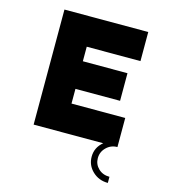

<svg xmlns="http://www.w3.org/2000/svg" viewBox="-130 -801 1000 1122"><g transform="rotate(15 370.0 -239.5)"><path d="M302 -520V-432H572V-265H302V-176H627V0Q588 0 560.5 27Q533 54 533 92Q533 129 559.5 154.5Q586 180 627 180V217Q572 217 534 181Q496 145 496 93Q496 37 541 0H120V-696H627V-520Z"/></g></svg>

Font: Major Mono Display
Style: Regular
Weight: 400
Designer: Emre Parlak
Foundry: Emre Parlak
Version: Version 2.000; ttfautohint (v1.8) -l 8 -r 50 -G 200 -x 14 -D